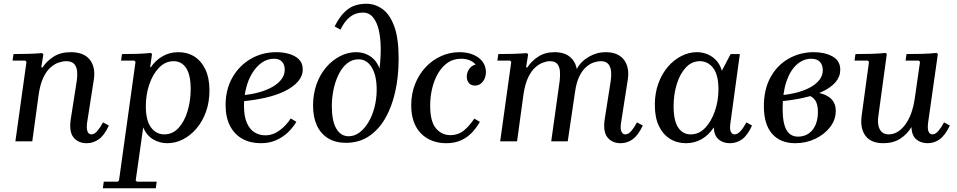

<svg xmlns="http://www.w3.org/2000/svg" viewBox="-20 -753 5101 1023"><path d="M529 -101 560 -84Q536 -32 506.5 -11Q477 10 442 10Q397 10 372 -20.5Q347 -51 357 -118L389 -322Q393 -347 391 -371.5Q389 -396 376 -411.5Q363 -427 332 -427Q314 -427 292 -419.5Q270 -412 248.5 -393Q227 -374 210.5 -339Q194 -304 186 -249L152 0H62L121 -423L115 -430H47L52 -465Q91 -465 128 -466Q165 -467 205 -470L211 -463L200 -394H207Q228 -427 265.5 -451Q303 -475 357 -475Q427 -475 458.5 -435Q490 -395 480 -329L444 -99Q440 -67 446.5 -52Q453 -37 467 -37Q483 -37 498.5 -55Q514 -73 529 -101Z M528 250 533 215H607L614 209L702 -423L696 -430H625L630 -465Q671 -465 707.5 -466Q744 -467 784 -471L790 -465L780 -395H784Q807 -430 845 -452.5Q883 -475 930 -475Q979 -475 1016 -451.5Q1053 -428 1074.5 -382.5Q1096 -337 1096 -271Q1096 -209 1077.5 -157.5Q1059 -106 1027 -68.5Q995 -31 955 -10.5Q915 10 871 10Q831 10 796 -10.5Q761 -31 743 -74L703 209L710 215H815L810 250ZM757 -187Q757 -110 785 -73.5Q813 -37 855 -37Q900 -37 931.5 -71.5Q963 -106 979.5 -161.5Q996 -217 996 -278Q996 -353 972 -390Q948 -427 905 -427Q861 -427 827.5 -392.5Q794 -358 775.5 -303.5Q757 -249 757 -187Z M1370 10Q1314 10 1272 -13Q1230 -36 1206 -81.5Q1182 -127 1182 -193Q1182 -276 1218 -339.5Q1254 -403 1315.5 -439Q1377 -475 1453 -475Q1488 -475 1520 -466Q1552 -457 1572.5 -437Q1593 -417 1593 -383Q1593 -348 1568 -319Q1543 -290 1498.5 -268Q1454 -246 1395 -232.5Q1336 -219 1268 -213V-245Q1321 -250 1363 -262Q1405 -274 1435 -292Q1465 -310 1481 -332.5Q1497 -355 1497 -381Q1497 -409 1482.5 -424.5Q1468 -440 1440 -440Q1404 -440 1374.5 -419Q1345 -398 1323.5 -362.5Q1302 -327 1291 -282.5Q1280 -238 1280 -190Q1280 -134 1295 -99Q1310 -64 1336 -48Q1362 -32 1394 -32Q1434 -32 1470 -58.5Q1506 -85 1529 -122L1559 -104Q1543 -76 1516 -49.5Q1489 -23 1452.5 -6.5Q1416 10 1370 10Z M1823 8Q1768 8 1728.5 -16Q1689 -40 1668.5 -84.5Q1648 -129 1648 -190Q1648 -252 1666.5 -304Q1685 -356 1717.5 -394Q1750 -432 1791.5 -453.5Q1833 -475 1877 -475Q1907 -475 1931.5 -464.5Q1956 -454 1974 -435Q1992 -416 2002 -388Q2009 -443 2008.5 -496Q2008 -549 1998.5 -591.5Q1989 -634 1968 -660Q1947 -686 1914 -686Q1874 -686 1844.5 -662.5Q1815 -639 1794 -595L1763 -612Q1791 -670 1830.5 -701.5Q1870 -733 1933 -733Q1978 -733 2017.5 -705Q2057 -677 2080.5 -613Q2104 -549 2104 -441Q2104 -345 2085.5 -263Q2067 -181 2031.5 -120.5Q1996 -60 1944 -26Q1892 8 1823 8ZM1838 -27Q1869 -27 1896 -47.5Q1923 -68 1943.5 -102.5Q1964 -137 1975.5 -182Q1987 -227 1987 -275Q1987 -350 1961 -393.5Q1935 -437 1890 -437Q1856 -437 1829.5 -415.5Q1803 -394 1785 -358Q1767 -322 1757.5 -277.5Q1748 -233 1748 -187Q1748 -110 1771.5 -68.5Q1795 -27 1838 -27Z M2357 10Q2317 10 2283 -3Q2249 -16 2223.5 -41.5Q2198 -67 2184.5 -105Q2171 -143 2171 -192Q2171 -252 2191 -303.5Q2211 -355 2246.5 -393.5Q2282 -432 2329 -453.5Q2376 -475 2428 -475Q2472 -475 2504 -460.5Q2536 -446 2552.5 -422.5Q2569 -399 2569 -369Q2569 -339 2552.5 -318Q2536 -297 2511 -297Q2490 -297 2478.5 -310.5Q2467 -324 2467 -345Q2467 -370 2483.5 -390Q2500 -410 2526 -410Q2547 -410 2554 -397.5Q2561 -385 2561 -370L2530 -363Q2530 -387 2518 -404Q2506 -421 2485.5 -430.5Q2465 -440 2437 -440Q2396 -440 2365.5 -419Q2335 -398 2314 -362Q2293 -326 2282.5 -281.5Q2272 -237 2272 -190Q2272 -106 2302.5 -69.5Q2333 -33 2379 -33Q2422 -33 2452.5 -58.5Q2483 -84 2507 -121L2537 -104Q2520 -74 2496 -48Q2472 -22 2438 -6Q2404 10 2357 10Z M3374 -101 3405 -84Q3380 -32 3351 -11Q3322 10 3287 10Q3242 10 3217 -20.5Q3192 -51 3202 -118L3234 -322Q3238 -347 3236 -371.5Q3234 -396 3221.5 -411.5Q3209 -427 3181 -427Q3165 -427 3144.5 -420.5Q3124 -414 3103.5 -396.5Q3083 -379 3067 -346.5Q3051 -314 3044 -264L3005 0H2917L2962 -322Q2965 -347 2963.5 -371.5Q2962 -396 2950 -411.5Q2938 -427 2910 -427Q2894 -427 2873 -419.5Q2852 -412 2831 -393Q2810 -374 2793.5 -339Q2777 -304 2769 -249L2735 0H2645L2704 -423L2698 -430H2630L2635 -465Q2674 -465 2711 -466Q2748 -467 2788 -470L2794 -463L2783 -394H2790Q2811 -427 2847.5 -451Q2884 -475 2935 -475Q2986 -475 3016 -450.5Q3046 -426 3053 -385Q3074 -425 3116.5 -450Q3159 -475 3207 -475Q3273 -475 3304 -435Q3335 -395 3325 -329L3289 -99Q3284 -67 3291 -52Q3298 -37 3311 -37Q3328 -37 3343.5 -55Q3359 -73 3374 -101Z M3469 -194Q3469 -256 3487.5 -307.5Q3506 -359 3538 -396.5Q3570 -434 3610.5 -454.5Q3651 -475 3693 -475Q3723 -475 3749.5 -464Q3776 -453 3796.5 -431Q3817 -409 3826 -376L3873 -465H3922L3872 -99Q3867 -67 3873.5 -52Q3880 -37 3894 -37Q3910 -37 3926 -55Q3942 -73 3957 -101L3987 -84Q3963 -32 3934 -11Q3905 10 3869 10Q3832 10 3808.5 -10.5Q3785 -31 3783 -74Q3757 -34 3719 -12Q3681 10 3635 10Q3587 10 3549.5 -13.5Q3512 -37 3490.5 -82Q3469 -127 3469 -194ZM3569 -187Q3569 -111 3593 -74Q3617 -37 3660 -37Q3704 -37 3737 -71.5Q3770 -106 3789 -161Q3808 -216 3808 -277Q3808 -354 3780 -390.5Q3752 -427 3709 -427Q3665 -427 3633.5 -392.5Q3602 -358 3585.5 -303.5Q3569 -249 3569 -187Z M4217 10Q4138 10 4094 -40Q4050 -90 4050 -187Q4050 -277 4085.5 -341.5Q4121 -406 4182 -440.5Q4243 -475 4316 -475Q4374 -475 4415.5 -452.5Q4457 -430 4457 -381Q4457 -345 4432.5 -316Q4408 -287 4364 -266Q4320 -245 4261.5 -232Q4203 -219 4136 -213V-245Q4191 -250 4233 -262Q4275 -274 4304 -291.5Q4333 -309 4348.5 -331Q4364 -353 4364 -379Q4364 -406 4349 -423Q4334 -440 4302 -440Q4261 -440 4226 -409.5Q4191 -379 4170.5 -319.5Q4150 -260 4150 -174Q4150 -96 4170.5 -60.5Q4191 -25 4232 -25Q4263 -25 4287 -40.5Q4311 -56 4324.5 -86Q4338 -116 4338 -157Q4338 -198 4323 -219.5Q4308 -241 4275 -249L4323 -262Q4342 -259 4361.5 -253Q4381 -247 4397 -236Q4413 -225 4423 -207Q4433 -189 4433 -162Q4433 -115 4403 -76Q4373 -37 4324 -13.5Q4275 10 4217 10Z M5010 -101 5041 -84Q5016 -32 4987 -11Q4958 10 4923 10Q4886 10 4862 -10.5Q4838 -31 4836 -76Q4814 -38 4776.5 -14Q4739 10 4687 10Q4620 10 4591 -30Q4562 -70 4571 -136L4610 -423L4604 -430H4533L4538 -465Q4579 -465 4619 -466Q4659 -467 4699 -471L4705 -465L4660 -135Q4656 -108 4660 -86Q4664 -64 4677.5 -50.5Q4691 -37 4715 -37Q4764 -37 4802.5 -88Q4841 -139 4854 -229L4882 -423L4876 -430H4805L4810 -465Q4851 -465 4891 -466Q4931 -467 4971 -471L4977 -465L4925 -99Q4921 -67 4927.5 -52Q4934 -37 4947 -37Q4964 -37 4979.5 -55Q4995 -73 5010 -101Z"/></svg>

Font: Brygada 1918 Medium
Style: Italic
Weight: 500
Italic angle: -8°
Designer: Mateusz Machalski | Borys Kosmynka | Przemek Hoffer
Foundry: NIEPODLEGLA 2018
Version: Version 3.006